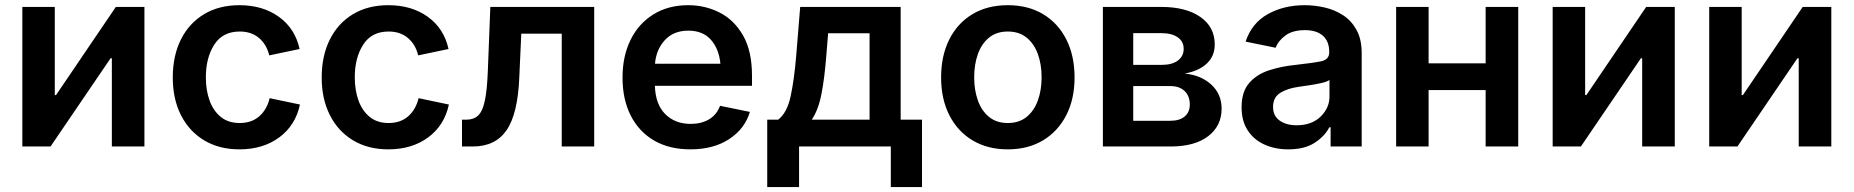

<svg xmlns="http://www.w3.org/2000/svg" viewBox="-20 -573 7250 751"><path d="M544.9 0H417.5V-345.2H412.6L177.7 0H67.4V-545.9H194.3V-201.2H199.2L433.1 -545.9H544.9Z M916.5 11.2Q836.9 11.2 778.3 -24.2Q719.7 -59.6 687.7 -122.8Q655.8 -186 655.8 -270Q655.8 -355 687.7 -418.7Q719.7 -482.4 778.3 -517.6Q836.9 -552.7 916.5 -552.7Q1007.8 -552.7 1071 -507.1Q1134.3 -461.4 1151.9 -381.3L1033.2 -356.4Q1022.9 -398.9 993.2 -424.3Q963.4 -449.7 917.5 -449.7Q851.1 -449.7 818.1 -398.4Q785.2 -347.2 785.2 -270.5Q785.2 -220.2 799.8 -179.7Q814.5 -139.2 843.8 -115.5Q873 -91.8 917.5 -91.8Q964.4 -91.8 994.4 -118.4Q1024.4 -145 1034.7 -189L1153.3 -164.1Q1135.7 -82.5 1072.3 -35.6Q1008.8 11.2 916.5 11.2Z M1499 11.2Q1419.4 11.2 1360.8 -24.2Q1302.2 -59.6 1270.3 -122.8Q1238.3 -186 1238.3 -270Q1238.3 -355 1270.3 -418.7Q1302.2 -482.4 1360.8 -517.6Q1419.4 -552.7 1499 -552.7Q1590.3 -552.7 1653.6 -507.1Q1716.8 -461.4 1734.4 -381.3L1615.7 -356.4Q1605.5 -398.9 1575.7 -424.3Q1545.9 -449.7 1500 -449.7Q1433.6 -449.7 1400.6 -398.4Q1367.7 -347.2 1367.7 -270.5Q1367.7 -220.2 1382.3 -179.7Q1397 -139.2 1426.3 -115.5Q1455.6 -91.8 1500 -91.8Q1546.9 -91.8 1576.9 -118.4Q1606.9 -145 1617.2 -189L1735.8 -164.1Q1718.3 -82.5 1654.8 -35.6Q1591.3 11.2 1499 11.2Z M1787.1 0V-105H1805.2Q1833 -105 1850.3 -121.3Q1867.7 -137.7 1876.5 -179.4Q1885.3 -221.2 1888.2 -296.9L1897.9 -545.9H2304.2V0H2177.2V-441.4H2019L2011.2 -270.5Q2005.4 -127.4 1961.4 -63.7Q1917.5 0 1829.6 0Z M2680.2 11.2Q2597.7 11.2 2538.3 -23.4Q2479 -58.1 2447 -121.1Q2415 -184.1 2415 -269.5Q2415 -353.5 2446.5 -417.2Q2478 -481 2535.9 -516.8Q2593.8 -552.7 2671.9 -552.7Q2738.3 -552.7 2795.2 -523.7Q2852.1 -494.6 2886.7 -433.8Q2921.4 -373 2921.4 -277.3V-237.3H2541.5Q2543.9 -164.6 2582.3 -126.5Q2620.6 -88.4 2681.6 -88.4Q2723.6 -88.4 2753.7 -106.4Q2783.7 -124.5 2796.4 -159.2L2913.1 -135.3Q2893.6 -69.3 2832.3 -29.1Q2771 11.2 2680.2 11.2ZM2542 -323.7H2797.9Q2792 -382.3 2760.5 -417.7Q2729 -453.1 2672.4 -453.1Q2614.3 -453.1 2580.3 -415.8Q2546.4 -378.4 2542 -323.7Z M2981 158.7V-105H3023.9Q3058.6 -131.8 3072.5 -196.3Q3086.4 -260.7 3094.2 -353.5L3109.9 -545.9H3502.9V-105H3586.4V158.7H3464.4V0H3105.5V158.7ZM3155.3 -105H3381.3V-442.9H3219.2L3211.9 -353.5Q3205.1 -266.1 3192.9 -204.3Q3180.7 -142.6 3155.3 -105Z M3921.9 11.2Q3842.3 11.2 3783.7 -24.2Q3725.1 -59.6 3693.1 -122.8Q3661.1 -186 3661.1 -270Q3661.1 -355 3693.1 -418.7Q3725.1 -482.4 3783.7 -517.6Q3842.3 -552.7 3921.9 -552.7Q4001.5 -552.7 4060.1 -517.6Q4118.7 -482.4 4150.9 -418.7Q4183.1 -355 4183.1 -270Q4183.1 -186 4150.9 -122.8Q4118.7 -59.6 4060.1 -24.2Q4001.5 11.2 3921.9 11.2ZM3921.9 -91.8Q3966.3 -91.8 3995.6 -115.7Q4024.9 -139.6 4039.6 -180.2Q4054.2 -220.7 4054.2 -270.5Q4054.2 -320.8 4039.6 -361.3Q4024.9 -401.9 3995.6 -425.8Q3966.3 -449.7 3921.9 -449.7Q3877.9 -449.7 3848.6 -425.8Q3819.3 -401.9 3804.9 -361.3Q3790.5 -320.8 3790.5 -270.5Q3790.5 -220.7 3804.9 -180.2Q3819.3 -139.6 3848.6 -115.7Q3877.9 -91.8 3921.9 -91.8Z M4293.9 0V-545.9H4522.5Q4618.7 -545.9 4675 -506.8Q4731.4 -467.8 4731.4 -398.9Q4731.4 -353.5 4700.4 -324.5Q4669.4 -295.4 4613.8 -285.2Q4677.2 -279.3 4717.8 -242.2Q4758.3 -205.1 4758.3 -147.9Q4758.3 -80.6 4705.8 -40.3Q4653.3 0 4558.1 0ZM4412.6 -100.6H4558.1Q4593.8 -100.6 4613.8 -117.4Q4633.8 -134.3 4633.8 -163.6Q4633.8 -197.8 4613.5 -217Q4593.3 -236.3 4558.1 -236.3H4412.6ZM4412.6 -319.3H4524.9Q4564.5 -319.3 4587.2 -336.2Q4609.9 -353 4609.9 -382.3Q4609.9 -411.1 4586.4 -427.2Q4563 -443.4 4522.5 -443.4H4412.6Z M5019 11.2Q4967.3 11.2 4925.8 -7.6Q4884.3 -26.4 4860.4 -63Q4836.4 -99.6 4836.4 -153.3Q4836.4 -214.8 4866.5 -248.8Q4896.5 -282.7 4944.1 -298.1Q4991.7 -313.5 5044.4 -318.8Q5115.7 -326.7 5147.5 -333.3Q5179.2 -339.8 5179.2 -368.2V-370.6Q5179.2 -410.6 5154.8 -432.9Q5130.4 -455.1 5084 -455.1Q5036.1 -455.1 5007.8 -434.1Q4979.5 -413.1 4969.7 -386.2L4852.1 -410.2Q4876 -482.4 4938.7 -517.6Q5001.5 -552.7 5083.5 -552.7Q5122.1 -552.7 5161.4 -543.7Q5200.7 -534.7 5233.4 -513.4Q5266.1 -492.2 5286.1 -455.8Q5306.2 -419.4 5306.2 -364.7V0H5184.6V-75.2H5179.7Q5161.6 -40 5122.1 -14.4Q5082.5 11.2 5019 11.2ZM5051.8 -83Q5110.4 -83 5145.3 -116.7Q5180.2 -150.4 5180.2 -195.8V-260.3Q5171.4 -253.4 5148.9 -248.3Q5126.5 -243.2 5101.3 -239.5Q5076.2 -235.8 5059.6 -233.4Q5016.6 -227.5 4988 -210Q4959.5 -192.4 4959.5 -154.8Q4959.5 -119.6 4985.4 -101.3Q5011.2 -83 5051.8 -83Z M5567.9 -545.9V-325.2H5791V-545.9H5918.5V0H5791V-220.7H5567.9V0H5440.9V-545.9Z M6530.8 0H6403.3V-345.2H6398.4L6163.6 0H6053.2V-545.9H6180.2V-201.2H6185.1L6418.9 -545.9H6530.8Z M7143.1 0H7015.6V-345.2H7010.7L6775.9 0H6665.5V-545.9H6792.5V-201.2H6797.4L7031.2 -545.9H7143.1Z"/></svg>

Font: Inter-SemiBold
Style: Regular
Weight: 600
Designer: Rasmus Andersson
Foundry: rsms
Version: Version 4.000;git-a52131595